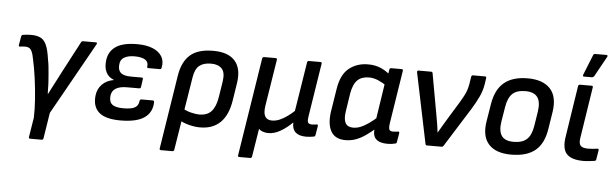

<svg xmlns="http://www.w3.org/2000/svg" viewBox="-53 -895 4085 1274"><g transform="rotate(5 1990.0 -258.5)"><path d="M179 185Q168 185 170 174L191 44Q193 -13 188 -81.5Q183 -150 173.5 -219.5Q164 -289 151 -346Q145 -378 137.5 -393.5Q130 -409 119.5 -415Q109 -421 93 -421Q76 -421 59 -418Q49 -417 50 -427L60 -485Q62 -495 69 -497Q81 -499 94.5 -500.5Q108 -502 124 -502Q162 -502 187 -490.5Q212 -479 227 -446.5Q242 -414 251 -349Q256 -325 258.5 -300.5Q261 -276 263 -252Q266 -221 267.5 -189.5Q269 -158 269 -123H272Q284 -147 298 -174Q312 -201 326 -227.5Q340 -254 353 -280L459 -481Q463 -490 472 -490H556Q570 -490 563 -477L294 3L267 174Q265 185 255 185Z M764 12Q665 12 621.5 -26Q578 -64 586 -138Q591 -183 620.5 -213Q650 -243 697 -251V-253Q662 -266 646 -298Q630 -330 636 -378Q644 -439 692 -470.5Q740 -502 832 -502Q893 -502 935 -485Q977 -468 996.5 -436.5Q1016 -405 1007 -361Q1005 -350 996 -350H920Q909 -350 911 -361Q916 -390 892.5 -405Q869 -420 822 -420Q779 -420 753 -405Q727 -390 725 -357Q721 -320 741 -302Q761 -284 810 -284H880Q892 -284 889 -273L882 -222Q880 -211 870 -211H788Q742 -211 715.5 -195Q689 -179 685 -147Q680 -107 701.5 -88.5Q723 -70 777 -70Q829 -70 853 -83Q877 -96 880 -127Q882 -139 891 -139H966Q977 -139 977 -128Q975 -59 923 -23.5Q871 12 764 12Z M1050 185Q1039 185 1041 174L1119 -321Q1134 -411 1185.5 -456.5Q1237 -502 1339 -502Q1439 -502 1484 -450.5Q1529 -399 1514 -302L1496 -187Q1481 -88 1430.5 -38Q1380 12 1295 12Q1259 12 1219.5 1.5Q1180 -9 1158 -24L1167 -106Q1192 -90 1224.5 -81.5Q1257 -73 1284 -73Q1336 -73 1364 -104.5Q1392 -136 1402 -200L1418 -302Q1428 -364 1404 -390Q1380 -416 1332 -416Q1282 -416 1254 -393.5Q1226 -371 1217 -315L1138 174Q1136 185 1126 185Z M1572 185Q1561 185 1563 174L1666 -479Q1668 -490 1679 -490H1755Q1766 -490 1764 -479L1715 -171Q1707 -120 1720.5 -97.5Q1734 -75 1766 -75Q1793 -75 1819 -86.5Q1845 -98 1869.5 -116Q1894 -134 1913 -152L1965 -479Q1967 -490 1977 -490H2053Q2064 -490 2062 -479L2006 -124Q2001 -91 2007.5 -81.5Q2014 -72 2034 -72Q2041 -72 2050 -73Q2059 -74 2066 -75Q2075 -76 2073 -65L2063 -4Q2062 0 2060 3Q2058 6 2051 7Q2040 9 2028 10.5Q2016 12 2002 12Q1954 12 1930.5 -9.5Q1907 -31 1909 -74H1908Q1872 -38 1831 -14Q1790 10 1750 10Q1730 10 1713 4Q1696 -2 1686 -12L1656 174Q1654 185 1644 185Z M2263 12Q2194 12 2166.5 -37Q2139 -86 2152 -171L2176 -322Q2191 -418 2243.5 -460Q2296 -502 2370 -502Q2419 -502 2456.5 -485Q2494 -468 2514 -448L2506 -368Q2479 -388 2447 -402Q2415 -416 2384 -416Q2335 -416 2307 -389Q2279 -362 2268 -299L2249 -175Q2242 -125 2256 -100Q2270 -75 2307 -75Q2331 -75 2354.5 -84Q2378 -93 2408 -113.5Q2438 -134 2478 -170L2465 -88Q2429 -56 2396 -33.5Q2363 -11 2331.5 0.5Q2300 12 2263 12ZM2543 12Q2491 12 2467 -11Q2443 -34 2450 -85L2453 -106V-136L2493 -397L2505 -432L2513 -479Q2515 -490 2524 -490H2594Q2605 -490 2603 -479L2547 -123Q2543 -90 2549.5 -81Q2556 -72 2573 -72Q2582 -72 2591 -73Q2600 -74 2607 -75Q2617 -76 2615 -64L2605 -5Q2604 5 2593 6Q2582 9 2570.5 10.5Q2559 12 2543 12Z M2805 0Q2797 0 2795 -10L2698 -478Q2696 -490 2708 -490H2790Q2800 -490 2801 -481L2850 -209Q2855 -180 2860 -151Q2865 -122 2868 -92H2869Q2885 -120 2901.5 -147Q2918 -174 2934 -201L2999 -307Q3012 -329 3022.5 -348.5Q3033 -368 3040 -388.5Q3047 -409 3051 -433L3058 -479Q3061 -490 3069 -490H3149Q3160 -490 3158 -479L3152 -438Q3145 -395 3126.5 -355Q3108 -315 3079 -268L2916 -8Q2911 0 2903 0Z M3367 12Q3264 12 3216.5 -41.5Q3169 -95 3186 -196L3205 -312Q3221 -409 3277.5 -455.5Q3334 -502 3434 -502Q3534 -502 3583 -450Q3632 -398 3617 -296L3599 -182Q3584 -81 3527 -34.5Q3470 12 3367 12ZM3376 -74Q3434 -74 3464 -101.5Q3494 -129 3504 -192L3519 -287Q3529 -354 3505.5 -385Q3482 -416 3426 -416Q3368 -416 3339 -388.5Q3310 -361 3300 -299L3284 -202Q3274 -139 3295.5 -106.5Q3317 -74 3376 -74Z M3849 12Q3768 12 3736 -23.5Q3704 -59 3718 -142L3770 -479Q3772 -490 3783 -490H3860Q3870 -490 3868 -479L3815 -138Q3809 -101 3822.5 -86.5Q3836 -72 3872 -72Q3888 -72 3904.5 -73.5Q3921 -75 3933 -77Q3945 -79 3943 -67L3933 -6Q3932 3 3923 5Q3909 7 3888 9.5Q3867 12 3849 12ZM3803 -546Q3798 -546 3797 -549.5Q3796 -553 3798 -559L3851 -691Q3853 -698 3857.5 -700Q3862 -702 3868 -702H3939Q3946 -702 3947.5 -698Q3949 -694 3945 -688L3872 -556Q3866 -546 3855 -546Z"/></g></svg>

Font: Sofia Sans SemiBold
Style: Italic
Weight: 600
Italic angle: -9°
Designer: Botio Nikoltchev, Ani Petrova
Foundry: lettersoup
Version: Version 4.100-B